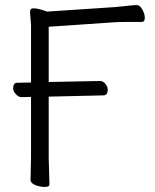

<svg xmlns="http://www.w3.org/2000/svg" viewBox="-20 -732 613 761"><path d="M103 -348 65 -347Q54 -347 43.5 -358Q33 -369 32 -380Q32 -404 48 -404L103 -405V-634L99 -685Q99 -699 113 -699Q127 -699 146 -693Q165 -687 166 -686L437 -704Q460 -706 485.5 -709Q511 -712 522.5 -712Q534 -712 544 -694.5Q554 -677 554 -661Q554 -645 541 -645H479Q452 -645 438 -644L173 -626V-407L377 -411Q388 -411 397 -400.5Q406 -390 407 -378Q407 -354 390 -354L173 -349V-107L176 -1Q176 9 157.5 9Q139 9 120 1.5Q101 -6 101 -19L103 -108Z"/></svg>

Font: Fusion Kai T
Style: Regular
Weight: 400
Designer: Fontworks Inc.
Version: Version 24.134;May 13, 2024